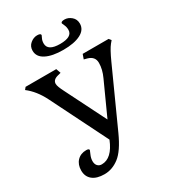

<svg xmlns="http://www.w3.org/2000/svg" viewBox="-230 -1085 1094 1220"><g transform="rotate(-30 317.5 -475.5)"><path d="M145 -177Q166 -177 166 -166Q166 -164 155.5 -141Q145 -118 145 -96Q145 -74 156.5 -61.5Q168 -49 187 -49Q262 -49 307 -161L100 -576Q60 -656 0 -702L13 -718H238L250 -684L227 -678Q188 -668 188 -638Q188 -619 213 -571L360 -278L469 -518Q493 -570 493 -617Q493 -664 443 -678L420 -684L432 -718H622L635 -702L620 -684Q598 -657 565 -584L377 -169Q329 -63 278.5 -24.5Q228 14 171 14Q114 14 83.5 -11Q53 -36 53 -80Q53 -124 78.5 -150.5Q104 -177 145 -177ZM166 -894Q166 -926 189.5 -945.5Q213 -965 239.5 -965Q266 -965 266 -952Q266 -950 258 -934.5Q250 -919 250 -899Q250 -844 340 -844Q430 -844 430 -896Q430 -917 422 -933.5Q414 -950 414 -952Q414 -965 440.5 -965Q467 -965 490 -945.5Q513 -926 513 -894Q513 -849 466.5 -825Q420 -801 339.5 -801Q259 -801 212.5 -825Q166 -849 166 -894Z"/></g></svg>

Font: Gabriela
Style: Regular
Weight: 400
Designer: Eduardo Rodriguez Tunni
Foundry: Eduardo Rodriguez Tunni
Version: Version 1.003